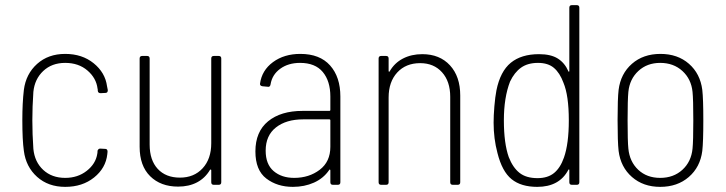

<svg xmlns="http://www.w3.org/2000/svg" viewBox="-20 -720 2827 748"><path d="M73 -132Q67 -174 67 -252Q67 -319 73 -370Q81 -432 124.5 -471Q168 -510 234 -510Q300 -510 345 -473.5Q390 -437 397 -384L400 -369Q400 -358 391 -358L372 -357Q362 -357 361 -366Q361 -373 360 -375Q355 -416 320.5 -445.5Q286 -475 234 -475Q182 -475 148.5 -443.5Q115 -412 110 -362Q106 -304 106 -251Q106 -198 110 -140Q115 -89 148.5 -58Q182 -27 234 -27Q283 -27 318 -54.5Q353 -82 359 -121Q360 -125 360 -133Q364 -142 371 -141L390 -140Q399 -140 399 -129L398 -119Q392 -65 346.5 -28.5Q301 8 234 8Q168 8 124.5 -31Q81 -70 73 -132Z M813 -502H832Q842 -502 842 -492V-10Q842 0 832 0H813Q803 0 803 -10V-56Q803 -59 801.5 -59.5Q800 -60 798 -58Q779 -26 747.5 -9.5Q716 7 674 7Q606 7 565 -33.5Q524 -74 524 -148V-492Q524 -502 534 -502H553Q563 -502 563 -492V-157Q563 -96 594.5 -62Q626 -28 681 -28Q736 -28 769.5 -64.5Q803 -101 803 -162V-492Q803 -502 813 -502Z M1306 -344V-10Q1306 0 1296 0H1277Q1267 0 1267 -10V-56Q1267 -59 1265 -59.5Q1263 -60 1262 -57Q1240 -25 1203 -8.5Q1166 8 1121 8Q1060 8 1017.5 -24.5Q975 -57 975 -130Q975 -207 1024.5 -247.5Q1074 -288 1159 -288H1263Q1267 -288 1267 -292V-344Q1267 -404 1237.5 -439.5Q1208 -475 1149 -475Q1103 -475 1071.5 -452Q1040 -429 1034 -391Q1032 -380 1023 -382L1002 -384Q992 -386 993 -394Q1000 -446 1043.5 -478Q1087 -510 1150 -510Q1226 -510 1266 -465Q1306 -420 1306 -344ZM1267 -148V-251Q1267 -255 1263 -255H1161Q1095 -255 1055 -223.5Q1015 -192 1015 -133Q1015 -80 1046 -53.5Q1077 -27 1126 -27Q1184 -27 1225.5 -58.5Q1267 -90 1267 -148Z M1773 -348V-10Q1773 0 1763 0H1744Q1734 0 1734 -10V-343Q1734 -403 1702 -438.5Q1670 -474 1617 -474Q1561 -474 1527.5 -437.5Q1494 -401 1494 -340V-10Q1494 0 1484 0H1465Q1455 0 1455 -10V-492Q1455 -502 1465 -502H1484Q1494 -502 1494 -492V-444Q1494 -441 1495.5 -440.5Q1497 -440 1498 -442Q1517 -475 1550 -492Q1583 -509 1625 -509Q1693 -509 1733 -465.5Q1773 -422 1773 -348Z M2208 -700H2227Q2237 -700 2237 -690V-10Q2237 0 2227 0H2208Q2198 0 2198 -10V-57Q2198 -60 2196.5 -60Q2195 -60 2194 -58Q2159 8 2073 8Q2010 8 1973 -22Q1936 -52 1918 -124Q1903 -180 1903 -242Q1903 -270 1906 -306Q1909 -342 1914 -368Q1929 -442 1970 -475.5Q2011 -509 2080 -509Q2126 -509 2153 -492Q2180 -475 2194 -443Q2195 -440 2196.5 -440.5Q2198 -441 2198 -444V-690Q2198 -700 2208 -700ZM2196 -251Q2196 -348 2175 -398Q2161 -436 2138 -455.5Q2115 -475 2076 -475Q2036 -475 2010 -456.5Q1984 -438 1967 -402Q1943 -340 1943 -251Q1943 -162 1962 -108Q1978 -67 2004 -46.5Q2030 -26 2074 -26Q2114 -26 2138.5 -46Q2163 -66 2177 -106Q2196 -160 2196 -251Z M2390 -132Q2386 -167 2386 -252Q2386 -336 2390 -370Q2398 -433 2442 -471.5Q2486 -510 2553 -510Q2620 -510 2664 -471.5Q2708 -433 2716 -370Q2720 -335 2720 -251Q2720 -167 2716 -132Q2708 -69 2663.5 -30.5Q2619 8 2552 8Q2486 8 2442 -30.5Q2398 -69 2390 -132ZM2678 -141Q2681 -170 2681 -251Q2681 -333 2678 -362Q2673 -412 2638.5 -443.5Q2604 -475 2552 -475Q2501 -475 2467 -443.5Q2433 -412 2428 -362Q2425 -332 2425 -251Q2425 -169 2428 -141Q2433 -90 2466.5 -58.5Q2500 -27 2552 -27Q2604 -27 2638.5 -58.5Q2673 -90 2678 -141Z"/></svg>

Font: Barlow Semi Condensed ExLight
Style: Regular
Weight: 275
Width: 4
Designer: Jeremy Tribby
Foundry: Tribby Type
Version: Version 1.408